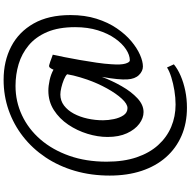

<svg xmlns="http://www.w3.org/2000/svg" viewBox="-16 -786 1056 1064"><g transform="rotate(-90 512.0 -254.0)"><path d="M71 -174Q71 -277 97.2 -367Q123.5 -457 172.2 -529.8Q221 -602.5 287.2 -654.2Q353.5 -706 433.2 -734Q513 -762 602 -762Q705 -762 786 -720Q867 -678 913.8 -595.5Q960.5 -513 960.5 -391.5Q960.5 -311.5 940.2 -247.2Q920 -183 887 -134.8Q854 -86.5 815.8 -54.5Q777.5 -22.5 740.5 -6.2Q703.5 10 675.5 10Q650 10 628.2 -12Q606.5 -34 604 -76Q602.5 -98.5 605.8 -133Q609 -167.5 618 -217.5Q596.5 -160.5 566.2 -107.5Q536 -54.5 499.5 -20.5Q463 13.5 423 13.5Q389.5 13.5 357.8 -10.2Q326 -34 305.5 -78.5Q285 -123 285 -186Q285 -240 302.5 -297.2Q320 -354.5 353.2 -403.8Q386.5 -453 434 -483.5Q481.5 -514 541.5 -514Q568 -514 600 -507Q632 -500 658 -485.5Q661 -494.5 667.2 -503.2Q673.5 -512 682.5 -509.5Q691.5 -507.5 701 -504Q710.5 -500.5 720.5 -496.8Q730.5 -493 741 -489.5Q735.5 -464.5 727.5 -424.8Q719.5 -385 711.5 -339Q703.5 -293 696.8 -247.2Q690 -201.5 688 -165Q684 -111.5 691.5 -87Q699 -62.5 709.5 -62.5Q738.5 -62.5 770.5 -83.5Q802.5 -104.5 830.5 -144Q858.5 -183.5 876 -239.5Q893.5 -295.5 893.5 -366Q893.5 -457.5 866.5 -520.8Q839.5 -584 793 -622.8Q746.5 -661.5 688.5 -678.8Q630.5 -696 568 -696Q481.5 -696 405.2 -660.2Q329 -624.5 271.2 -557.8Q213.5 -491 180.8 -398.2Q148 -305.5 148 -191Q148 -96.5 172.2 -25Q196.5 46.5 240 94.5Q283.5 142.5 341 166.8Q398.5 191 464.5 191Q502 191 542 184.5Q582 178 616.2 167.2Q650.5 156.5 670 143.5L687.5 181.5Q661.5 203 623.8 219.2Q586 235.5 540.8 244.8Q495.5 254 447 254Q361 254 291.8 224Q222.5 194 173 138Q123.5 82 97.2 3Q71 -76 71 -174ZM377.5 -211Q377.5 -182.5 384 -151Q390.5 -119.5 405.2 -97.5Q420 -75.5 445 -75.5Q468 -75.5 497 -107Q526 -138.5 554.2 -189.5Q582.5 -240.5 603 -299Q609.5 -317.5 615.2 -337Q621 -356.5 625.5 -375Q630 -393.5 632.5 -410Q623.5 -419.5 602.8 -428Q582 -436.5 559.2 -442Q536.5 -447.5 520.5 -447.5Q486 -447.5 459.2 -427.2Q432.5 -407 414.2 -373Q396 -339 386.8 -297Q377.5 -255 377.5 -211Z"/></g></svg>

Font: Merriweather Light 18pt Medium
Style: Regular
Weight: 500
Version: Version 2.100